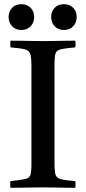

<svg xmlns="http://www.w3.org/2000/svg" viewBox="-20 -895 410 916"><path d="M240 -589V-124Q240 -93 242 -75Q244 -57 253 -49Q262 -41 282 -37.5Q302 -34 339 -31Q342 -15 339 1Q319 1 290 0.5Q261 0 232.5 -0.5Q204 -1 185 -1Q166 -1 137.5 -0.5Q109 0 80.5 0.5Q52 1 30 1Q27 -14 30 -31Q78 -36 99 -40.5Q120 -45 125 -60Q130 -75 130 -111V-576Q130 -618 125 -636Q120 -654 99 -659.5Q78 -665 30 -669Q28 -684 30 -701Q51 -701 80.5 -700.5Q110 -700 139 -699.5Q168 -699 187 -699Q206 -699 234 -699.5Q262 -700 291 -700.5Q320 -701 339 -701Q342 -686 339 -669Q292 -665 271 -660Q250 -655 245 -640Q240 -625 240 -589ZM21 -814Q21 -840 37.5 -857.5Q54 -875 82 -875Q110 -875 126.5 -857.5Q143 -840 143 -814Q143 -788 126.5 -770Q110 -752 82 -752Q54 -752 37.5 -770Q21 -788 21 -814ZM224 -814Q224 -840 240.5 -857.5Q257 -875 285 -875Q313 -875 329.5 -857.5Q346 -840 346 -814Q346 -788 329.5 -770Q313 -752 285 -752Q257 -752 240.5 -770Q224 -788 224 -814Z"/></svg>

Font: Tiro Tamil
Style: Regular
Weight: 400
Designer: Tamil: Fernando Mello & Fiona Ross. Latin: John Hudson.
Foundry: Tiro Typeworks Ltd.
Version: Version 1.52